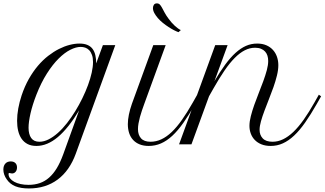

<svg xmlns="http://www.w3.org/2000/svg" viewBox="-128 -842 1894 1120"><path d="M40.5 257.3Q-6.8 257.3 -38.3 244.6Q-69.8 231.9 -88.4 204.6Q-98.1 191.4 -103.3 176.5Q-108.4 161.6 -108.4 147Q-108.4 125 -96.9 112.3Q-85.4 99.6 -65.4 99.6Q-48.3 99.6 -38.6 108.9Q-28.8 118.2 -28.8 134.8Q-28.8 150.4 -37.1 160.2Q-45.4 169.9 -58.1 169.9Q-63.5 169.9 -66.7 168.5Q-69.8 167 -73.7 167Q-76.2 167 -77.1 168.2Q-78.1 169.4 -78.1 173.3Q-78.1 187 -69.3 198.5Q-60.5 210 -44.9 218.5Q-29.3 227.1 -7.8 231.7Q13.7 236.3 38.6 236.3Q74.2 236.3 104 226.1Q133.8 215.8 158.4 194.1Q183.1 172.4 203.4 138.9Q223.6 105.5 240.7 58.6L333.5 -198.2Q271 -94.2 209.5 -42.5Q147.9 9.3 84.5 9.3Q54.2 9.3 33 -1.7Q11.7 -12.7 -2 -32.5Q-15.6 -52.2 -22 -78.9Q-28.3 -105.5 -28.3 -137.2Q-28.3 -171.4 -21.5 -209.2Q-14.6 -247.1 -2 -285.2Q15.6 -337.9 40 -381.1Q64.5 -424.3 93 -458Q121.6 -491.7 153.1 -516.1Q184.6 -540.5 216.1 -556.4Q247.6 -572.3 278.1 -580.1Q308.6 -587.9 335.4 -587.9Q363.3 -587.9 382.1 -579.8Q400.9 -571.8 412.1 -556.6Q423.3 -541.5 428.2 -520Q433.1 -498.5 433.1 -472.2L472.2 -578.6H544.4L314 54.7Q277.8 153.8 208 205.6Q138.2 257.3 40.5 257.3ZM102.1 -15.1Q128.4 -15.1 155.8 -29.1Q183.1 -43 210.2 -67.1Q237.3 -91.3 262.7 -123.8Q288.1 -156.2 310.8 -193.1Q333.5 -230 352.5 -269Q371.6 -308.1 385.5 -345.9Q399.4 -383.8 407 -418.2Q414.6 -452.6 414.6 -480Q414.6 -504.9 408.4 -521.7Q402.3 -538.6 392.3 -549.1Q382.3 -559.6 369.4 -564Q356.4 -568.4 342.8 -568.4Q315.4 -568.4 282 -551.5Q248.5 -534.7 213.9 -500.2Q179.2 -465.8 145.8 -413.3Q112.3 -360.8 84.5 -290Q61.5 -231 50 -180.7Q38.6 -130.4 38.6 -96.7Q38.6 -58.6 54 -36.9Q69.3 -15.1 102.1 -15.1Z M766.1 -578.6H838.4L713.9 -236.8Q707 -217.8 700.2 -198Q693.4 -178.2 688.2 -158.9Q683.1 -139.6 679.9 -121.8Q676.8 -104 676.8 -88.9Q676.8 -55.2 694.6 -35.2Q712.4 -15.1 750 -15.1Q782.7 -15.1 813.2 -29.3Q843.8 -43.5 873.8 -72Q903.8 -100.6 934.1 -143.8Q964.4 -187 997.1 -244.6L1022.5 -289.6L1035.6 -280.3L1010.3 -235.4Q974.6 -172.4 942.1 -126.2Q909.7 -80.1 877.2 -50Q844.7 -20 811 -5.4Q777.3 9.3 739.3 9.3Q709.5 9.3 686.8 0.2Q664.1 -8.8 648.7 -25.4Q633.3 -42 625.5 -65.4Q617.7 -88.9 617.7 -117.7Q617.7 -143.1 623.8 -173.3Q629.9 -203.6 641.6 -236.8ZM913.1 -654.3Q901.9 -658.2 886.7 -666Q871.6 -673.8 855 -684.6Q838.4 -695.3 822 -708.5Q805.7 -721.7 793 -736.3Q780.3 -751 772.2 -765.9Q764.2 -780.8 764.2 -794.9Q764.2 -806.2 769.8 -814.2Q775.4 -822.3 787.1 -822.3Q797.4 -822.3 804 -815.7Q810.5 -809.1 817.1 -796.9Q823.7 -784.7 832.5 -768.1Q841.3 -751.5 856 -731.9Q873 -708.5 892.3 -690.9Q911.6 -673.3 926.8 -666.5Z M1127.4 -578.6H1199.7L1123 -368.7Q1155.8 -424.3 1186 -465.6Q1216.3 -506.8 1246.3 -533.9Q1276.4 -561 1307.1 -574.5Q1337.9 -587.9 1372.1 -587.9Q1402.8 -587.9 1425.8 -577.9Q1448.7 -567.9 1464.4 -550.5Q1480 -533.2 1487.8 -510.3Q1495.6 -487.3 1495.6 -461.9Q1495.6 -434.1 1487.5 -401.4Q1479.5 -368.7 1467.3 -334Q1455.1 -299.3 1440.9 -263.9Q1426.8 -228.5 1414.6 -195.8Q1402.3 -163.1 1394.3 -134.5Q1386.2 -106 1386.2 -84.5Q1386.2 -54.7 1404.5 -34.9Q1422.9 -15.1 1461.9 -15.1Q1493.2 -15.1 1523.2 -29.5Q1553.2 -43.9 1583.3 -72.5Q1613.3 -101.1 1643.8 -144.3Q1674.3 -187.5 1706.5 -244.6L1731.9 -289.6L1745.1 -280.3L1719.7 -235.4Q1684.6 -173.8 1652.3 -127.7Q1620.1 -81.5 1587.9 -51.3Q1555.7 -21 1522.2 -5.9Q1488.8 9.3 1451.2 9.3Q1420.4 9.3 1397.2 0Q1374 -9.3 1358.4 -25.4Q1342.8 -41.5 1335 -62.7Q1327.1 -84 1327.1 -107.9Q1327.1 -133.3 1335.2 -164.8Q1343.3 -196.3 1355.5 -230.7Q1367.7 -265.1 1381.8 -300.5Q1396 -335.9 1408.2 -369.4Q1420.4 -402.8 1428.5 -432.9Q1436.5 -462.9 1436.5 -486.3Q1436.5 -502.9 1432.1 -517.1Q1427.7 -531.2 1418.2 -541.5Q1408.7 -551.8 1394.3 -557.6Q1379.9 -563.5 1359.9 -563.5Q1329.1 -563.5 1299.8 -548.6Q1270.5 -533.7 1241 -503.9Q1211.4 -474.1 1180.9 -429.4Q1150.4 -384.8 1116.7 -325.2L1091.3 -280.3L988.8 0H916.5Z"/></svg>

Font: Petit Formal Script
Style: Regular
Weight: 400
Version: Version 1.001; ttfautohint (v0.8) -G 200 -r 50